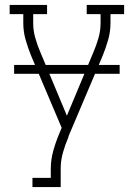

<svg xmlns="http://www.w3.org/2000/svg" viewBox="-20 -540 540 775"><path d="M111 215V178H185V141Q185 104 195.5 67Q206 30 221 -5L229 -24L106 -314Q93 -346 83.5 -379Q74 -412 74 -447V-483H19V-520H170V-483H114V-447Q114 -416 122.5 -386.5Q131 -357 143 -329L250 -73L357 -329Q369 -357 377.5 -386.5Q386 -416 386 -447V-483H330V-520H481V-483H426V-447Q426 -412 416.5 -379Q407 -346 394 -314L257 9Q257 10 256.5 11.5Q256 13 256 14Q243 44 234 76Q225 108 225 141V215ZM37 -242V-278H463V-242Z"/></svg>

Font: Iosevka Curly Slab Extralight
Style: Regular
Weight: 200
Monospace: yes
Designer: Belleve Invis
Foundry: Belleve Invis
Version: Version 22.1.2; ttfautohint (v1.8.4)